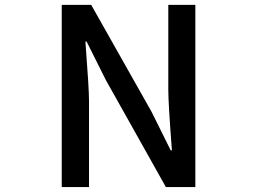

<svg xmlns="http://www.w3.org/2000/svg" viewBox="-20 -756 1040 776"><path d="M229.5 0V-736.3H348.6L592.8 -303.7L669.9 -148.4H674.8Q660.2 -338.9 660.2 -392.6V-736.3H769.5V0H650.4L407.2 -433.6L330.1 -587.9H325.2Q339.8 -397.5 339.8 -346.7V0Z"/></svg>

Font: GenEi Gothic M SemiBold
Style: Regular
Weight: 500
Designer: o_tamon (Modified); [Source Han Sans]
Ryoko NISHIZUKA  (kana & ideographs); Paul D. Hunt (Latin, Greek & Cyrillic); Wenl
Version: Version 1.1a;Original Version 1.004